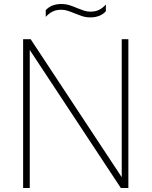

<svg xmlns="http://www.w3.org/2000/svg" viewBox="-20 -935 754 955"><path d="M95 0V-740H132.5L601 -30H585.5V-740H618.5V0H581L112.5 -710H128V0ZM429 -848.5Q407 -848.5 387.5 -855Q368 -861.5 350 -869Q333.5 -876 317.5 -881.2Q301.5 -886.5 285 -886.5Q260.5 -886.5 242.2 -877.8Q224 -869 207.5 -851V-884.5Q221 -899.5 240.2 -907.2Q259.5 -915 285 -915Q307 -915 326.8 -908.8Q346.5 -902.5 364.5 -894.5Q381 -888 396.8 -882.5Q412.5 -877 429 -877Q454 -877 472.2 -885.8Q490.5 -894.5 506.5 -912.5V-879Q493.5 -864.5 474.2 -856.5Q455 -848.5 429 -848.5Z"/></svg>

Font: Encode Sans SC Thin
Style: Regular
Weight: 250
Designer: Multiple Designers
Foundry: Impallari Type
Version: Version 3.002